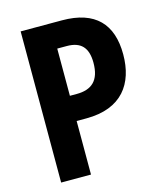

<svg xmlns="http://www.w3.org/2000/svg" viewBox="-108 -795 747 876"><g transform="rotate(-15 265.5 -357.0)"><path d="M267 -714H72V0H213V-253H259C427 -253 497 -354 497 -492C497 -635 424 -714 267 -714ZM258 -595C324 -595 356 -562 356 -490C356 -406 316 -372 245 -372H213V-595Z"/></g></svg>

Font: Noto Sans Myanmar Condensed
Style: Bold
Weight: 700
Width: 3
Designer: Monotype Design Team
Foundry: Monotype Imaging Inc.
Version: Version 2.107